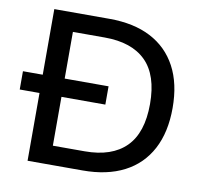

<svg xmlns="http://www.w3.org/2000/svg" viewBox="-78 -792 951 879"><g transform="rotate(10 397.0 -352.5)"><path d="M105 0V-705H361Q475 -705 554 -664Q633 -623 675 -544.5Q717 -466 717 -353Q717 -240 675 -161Q633 -82 553.5 -41Q474 0 361 0ZM207 -88H355Q481 -88 546.5 -153.5Q612 -219 612 -353Q612 -487 546.5 -552Q481 -617 355 -617H207ZM13 -315V-400H411V-315Z"/></g></svg>

Font: Nunito Sans 7pt Medium
Style: Regular
Weight: 500
Designer: Vernon Adams
Foundry: Vernon Adams
Version: Version 3.101;gftools[0.9.27]